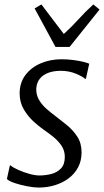

<svg xmlns="http://www.w3.org/2000/svg" viewBox="-20 -835 468 865"><path d="M367 -480H363Q353 -490 321.8 -503Q290.5 -516 253.5 -516Q223 -516 199 -507.5Q175 -499 160.5 -481.8Q146 -464.5 143.5 -438Q142 -409.5 155 -386.5Q168 -363.5 188.8 -345.2Q209.5 -327 230.5 -311.5Q254 -293.5 281.2 -271.5Q308.5 -249.5 328 -219.8Q347.5 -190 347.5 -148.5Q347.5 -111 332 -81.5Q316.5 -52 289.5 -31.8Q262.5 -11.5 227.8 -0.8Q193 10 154 10Q133 10 102.8 4.2Q72.5 -1.5 46.5 -10.2Q20.5 -19 11 -28.5L24.5 -90H27Q39 -80 62.5 -69.5Q86 -59 112 -51.8Q138 -44.5 157.5 -44.5Q185 -44.5 211.2 -51.2Q237.5 -58 254.8 -76.2Q272 -94.5 272 -128Q272 -157 256.5 -179.5Q241 -202 218.5 -219.8Q196 -237.5 175 -252Q156 -265 131 -287.8Q106 -310.5 87.2 -342.2Q68.5 -374 68.5 -414Q68.5 -462 94.2 -496.5Q120 -531 163 -549.5Q206 -568 257 -568Q283 -568 308.5 -564.8Q334 -561.5 353.8 -556.8Q373.5 -552 382 -548ZM230 -623.5 136 -797 166.5 -815Q191.5 -781.5 216.8 -748.5Q242 -715.5 267.5 -682Q304.5 -715.5 334 -748.5Q363.5 -781.5 400.5 -815L428.5 -792L293.5 -623.5Z"/></svg>

Font: Merriweather Light
Style: Italic
Weight: 300
Italic angle: -7.8°
Designer: Eben Sorkin
Foundry: Eben Sorkin
Version: Version 2.101